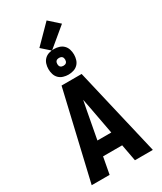

<svg xmlns="http://www.w3.org/2000/svg" viewBox="-287 -1295 1173 1392"><g transform="rotate(-30 300.0 -599.0)"><path d="M44 0 216 -735H384L556 0H406L380 -140H220L194 0ZM358 -260 315 -490Q311 -509 307.5 -528.5Q304 -548 300 -567Q296 -548 292.5 -528.5Q289 -509 285 -490L242 -260ZM300 -778Q279 -778 257.5 -784.5Q236 -791 221 -806Q206 -821 199.5 -842Q193 -863 193 -885Q193 -907 199.5 -928Q206 -949 221 -964Q236 -979 257 -985.5Q278 -992 300 -992Q322 -992 343 -985.5Q364 -979 379 -964Q394 -949 400.5 -928Q407 -907 407 -885Q407 -863 400.5 -842Q394 -821 379 -806Q364 -791 343 -784.5Q322 -778 300 -778ZM300 -852Q307 -852 313.5 -854Q320 -856 324.5 -860.5Q329 -865 331 -871.5Q333 -878 333 -885Q333 -892 331 -898.5Q329 -905 324.5 -909.5Q320 -914 313.5 -916Q307 -918 300 -918Q293 -918 286.5 -916Q280 -914 275.5 -909.5Q271 -905 269 -898.5Q267 -892 267 -885Q267 -878 269 -871.5Q271 -865 275.5 -860.5Q280 -856 286.5 -854Q293 -852 300 -852ZM283 -989 213 -1051 358 -1198 443 -1122Z"/></g></svg>

Font: Iosevka Heavy Extended
Style: Regular
Weight: 900
Width: 7
Monospace: yes
Designer: Belleve Invis
Foundry: Belleve Invis
Version: Version 32.5.0; ttfautohint (v1.8.4)